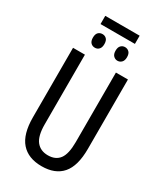

<svg xmlns="http://www.w3.org/2000/svg" viewBox="-240 -1073 1003 1175"><g transform="rotate(30 261.0 -486.0)"><path d="M383 -982V-924H140V-982ZM182 -877Q199 -877 210.5 -865.5Q222 -854 222 -829Q222 -805 210.5 -793Q199 -781 182 -781Q164 -781 152.5 -793Q141 -805 141 -829Q141 -854 152.5 -865.5Q164 -877 182 -877ZM341 -877Q358 -877 370 -865.5Q382 -854 382 -829Q382 -805 370 -793Q358 -781 341 -781Q325 -781 313 -793Q301 -805 301 -829Q301 -854 313 -865.5Q325 -877 341 -877ZM455 -224Q455 -103 406 -46.5Q357 10 262 10Q167 10 117 -47Q67 -104 67 -223V-714H151V-222Q151 -140 180 -103.5Q209 -67 262 -67Q316 -67 343 -103Q370 -139 370 -223V-714H455Z"/></g></svg>

Font: Noto Sans ExtraCondensed
Style: Regular
Weight: 400
Width: 2
Designer: Monotype Design Team
Foundry: Monotype Imaging Inc.
Version: Version 2.013; ttfautohint (v1.8.4.7-5d5b)